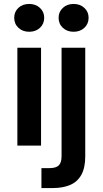

<svg xmlns="http://www.w3.org/2000/svg" viewBox="-20 -738 520 973"><path d="M68 0V-496H188V0ZM128 -577Q95 -577 73.5 -597Q52 -617 52 -648Q52 -678 73 -698Q94 -718 128 -718Q161 -718 182.5 -698Q204 -678 204 -648Q204 -617 182.5 -597Q161 -577 128 -577ZM190 215V114H230Q264 114 278 100Q292 86 292 53V-496H412V54Q412 112 392.5 147.5Q373 183 336 199Q299 215 248 215ZM353 -577Q320 -577 298.5 -597Q277 -617 277 -648Q277 -678 298.5 -698Q320 -718 353 -718Q386 -718 407.5 -698Q429 -678 429 -648Q429 -617 407.5 -597Q386 -577 353 -577Z"/></svg>

Font: DM Sans 28pt SemiBold
Style: Regular
Weight: 600
Version: Version 4.004;gftools[0.9.30]